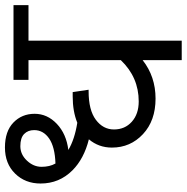

<svg xmlns="http://www.w3.org/2000/svg" viewBox="-10 -708 719 738"><g transform="rotate(-90 349.0 -339.5)"><path d="M486.3 0V-150.2Q423.2 -100.6 338.5 -100.6Q253.8 -100.6 202 -148.9Q150.2 -197.2 150.2 -268.5Q150.2 -319 182 -356.9Q107.2 -375.6 62.7 -420.1Q12.1 -470.7 12.1 -542.5Q12.1 -601.6 50.3 -640.5Q88.5 -679.5 150.7 -679.5Q212.8 -679.5 246.5 -646.9Q280.1 -614.3 280.1 -565.5Q280.1 -516.7 241.4 -480Q202.7 -443.4 141.1 -435.8Q182 -411.5 245.7 -401.4Q289.2 -419.1 347.3 -419.1H363.5L372.6 -357.9H366.5Q294.2 -357.9 257.1 -330.1Q219.9 -302.3 219.9 -260.4Q219.9 -218.4 249.5 -191.9Q279.1 -165.3 327.6 -165.3Q420.6 -165.3 486.3 -234.1V-589H410.5V-646.6H697.7V-589H561.2V0ZM89 -485.3Q152.7 -487.4 185 -509.6Q217.4 -531.9 217.4 -567.2Q217.4 -591 202.5 -605.7Q187.6 -620.3 155.7 -620.3Q123.9 -620.3 100.1 -595Q76.3 -569.8 76.3 -538.7Q76.3 -507.6 89 -485.3Z"/></g></svg>

Font: KhulaRegular
Style: Regular
Weight: 400
Designer: Erin McLaughlin, Steve Matteson
Version: Version 1.001;PS 1.0;hotconv 1.0.72;makeotf.lib2.5.5900; ttf